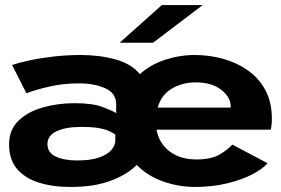

<svg xmlns="http://www.w3.org/2000/svg" viewBox="-20 -730 1115 761"><path d="M260.5 11Q188 11 133 -6.5Q78 -24 47 -61.2Q16 -98.5 16 -157.5Q16 -215.5 53.2 -251.5Q90.5 -287.5 149.8 -304.2Q209 -321 275.5 -321Q346.5 -321 384.8 -306.5Q423 -292 440.5 -282V-316.5Q440.5 -360.5 397.5 -380Q354.5 -399.5 294 -399.5Q230.5 -399.5 176.2 -387Q122 -374.5 84.5 -360.5L28 -472.5Q52.5 -481 95 -490.2Q137.5 -499.5 190.8 -505.8Q244 -512 300 -512Q375.5 -512 438.8 -494.2Q502 -476.5 534.5 -436Q576 -474 634 -493Q692 -512 752 -512Q809.5 -512 864 -497Q918.5 -482 962.2 -451.2Q1006 -420.5 1031.8 -372.8Q1057.5 -325 1057.5 -259.5Q1057.5 -246.5 1056.2 -235Q1055 -223.5 1053 -216H600.5Q610 -162.5 652 -130.2Q694 -98 759 -98Q818.5 -98 852.8 -119Q887 -140 900.5 -157L1040.5 -83Q1020.5 -59.5 978.2 -38Q936 -16.5 878 -2.8Q820 11 752.5 11Q688.5 11 626.5 -10.8Q564.5 -32.5 522 -76.5Q485 -38.5 419.2 -13.8Q353.5 11 260.5 11ZM605 -303.5H894.5V-307Q894.5 -345 856.8 -374.2Q819 -403.5 756 -403.5Q703 -403.5 661 -378.8Q619 -354 605 -303.5ZM286 -94Q340.5 -94 373.8 -106Q407 -118 422 -136.2Q437 -154.5 437 -172.5V-196.5Q429.5 -202 415.2 -209.2Q401 -216.5 374.2 -221.8Q347.5 -227 302.5 -227Q240 -227 204 -209.8Q168 -192.5 168 -159Q168 -125 201 -109.5Q234 -94 286 -94ZM586.5 -560.5H454L621.5 -710H783.5Z"/></svg>

Font: Trispace SemiExpanded SemiBold
Style: Regular
Weight: 600
Width: 6
Designer: Tyler Finck
Foundry: Etcetera Type Company
Version: Version 1.210; ttfautohint (v1.8.3)